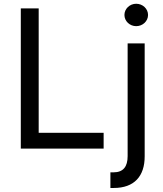

<svg xmlns="http://www.w3.org/2000/svg" viewBox="-20 -771 848 996"><path d="M87.9 0H517.6V-82H180.7V-727.5H87.9ZM642.1 -545.9V39.1C642.1 93.3 619.6 123 568.8 123H552.7V204.1H570.3C676.3 204.1 731 143.1 730.5 39.1V-545.9ZM686.5 -635.3C720.2 -635.3 748 -661.1 748 -693.4C748 -725.6 720.2 -751.5 686.5 -751.5C653.3 -751.5 625.5 -725.6 625.5 -693.4C625.5 -661.1 653.3 -635.3 686.5 -635.3Z"/></svg>

Font: Raveo
Style: Regular
Weight: 400
Designer: Jakub Foglar, Rasmus Andersson (Inter)
Foundry: Jakubfoglar.com
Version: Version 1.100;Glyphs 3.2.3 (3260)